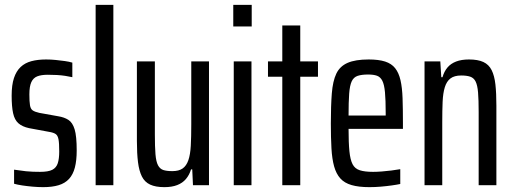

<svg xmlns="http://www.w3.org/2000/svg" viewBox="-20 -763 2113 791"><path d="M158 8Q137 8 114.5 6Q92 4 72 1Q52 -2 38 -6V-64Q48 -63 60.5 -61Q73 -59 87 -57.5Q101 -56 116 -55.5Q131 -55 145 -55Q179 -55 195.5 -63.5Q212 -72 218 -90.5Q224 -109 224 -139Q224 -173 221 -189Q218 -205 209 -211Q200 -217 181 -220L100 -235Q72 -241 56 -255Q40 -269 34 -296.5Q28 -324 28 -369Q28 -413 37.5 -441.5Q47 -470 65 -487Q83 -504 109.5 -511Q136 -518 170 -518Q189 -518 209 -516Q229 -514 247 -511.5Q265 -509 278 -505V-445Q265 -448 248.5 -450.5Q232 -453 214 -454Q196 -455 177 -455Q150 -455 133.5 -448.5Q117 -442 109 -424.5Q101 -407 101 -374Q101 -345 103.5 -329.5Q106 -314 115 -308Q124 -302 142 -298L220 -284Q245 -280 262 -269Q279 -258 287.5 -230Q296 -202 296 -143Q296 -102 288.5 -73Q281 -44 264.5 -26Q248 -8 221.5 0Q195 8 158 8Z M374 0V-743H447V0Z M657 8Q621 8 598.5 -2.5Q576 -13 564.5 -36Q553 -59 548.5 -95Q544 -131 544 -182V-510H618V-209Q618 -158 620.5 -127.5Q623 -97 631 -82Q639 -67 653 -62.5Q667 -58 690 -58Q717 -58 732.5 -69Q748 -80 756 -103Q764 -126 766 -162.5Q768 -199 768 -250V-510H841V0H775L772 -65H767Q760 -42 746 -25.5Q732 -9 710 -0.5Q688 8 657 8Z M941 -654V-743H1017V-654ZM943 0V-510H1016V0Z M1143 0V-447H1084V-510H1143V-658H1217V-510H1290V-447H1217V0Z M1502 8Q1458 8 1428.5 -0.5Q1399 -9 1382 -28Q1365 -47 1356.5 -77.5Q1348 -108 1345.5 -152Q1343 -196 1343 -254Q1343 -327 1347 -378Q1351 -429 1365.5 -459.5Q1380 -490 1412 -504Q1444 -518 1499 -518Q1540 -518 1566.5 -509.5Q1593 -501 1608 -482Q1623 -463 1630 -432.5Q1637 -402 1638.5 -358Q1640 -314 1640 -255V-232H1416Q1416 -175 1419.5 -140Q1423 -105 1432.5 -86.5Q1442 -68 1462.5 -61.5Q1483 -55 1517 -55Q1533 -55 1552.5 -56.5Q1572 -58 1592 -60.5Q1612 -63 1629 -66V-5Q1615 -2 1593.5 1Q1572 4 1548.5 6Q1525 8 1502 8ZM1569 -266V-296Q1569 -351 1566 -383Q1563 -415 1555 -430.5Q1547 -446 1533 -451Q1519 -456 1496 -456Q1470 -456 1453.5 -450.5Q1437 -445 1429 -428Q1421 -411 1418.5 -377Q1416 -343 1416 -287H1589Z M1729 0V-510H1794L1798 -445H1803Q1810 -469 1823.5 -485Q1837 -501 1859 -509.5Q1881 -518 1912 -518Q1949 -518 1971.5 -507.5Q1994 -497 2005.5 -474Q2017 -451 2021 -415Q2025 -379 2025 -328V0H1952V-301Q1952 -352 1949.5 -382Q1947 -412 1939.5 -427Q1932 -442 1917.5 -447Q1903 -452 1880 -452Q1852 -452 1836 -440Q1820 -428 1812.5 -403.5Q1805 -379 1803.5 -343.5Q1802 -308 1802 -260V0Z"/></svg>

Font: Saira ExtraCondensed Medium
Style: Regular
Weight: 500
Width: 2
Designer: Hector Gatti with collaboration of the Omnibus-Type team
Foundry: Omnibus-Type
Version: Version 1.101